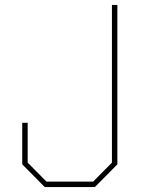

<svg xmlns="http://www.w3.org/2000/svg" viewBox="-20 -757 595 777"><path d="M161 0 70 -92V-260H92V-99L168 -22H357L433 -99V-737H455V-92L364 0Z"/></svg>

Font: Tomorrow Thin
Style: Regular
Weight: 250
Designer: Tony de Marco, Monica Rizzolli
Foundry: Just in Type
Version: Version 2.002